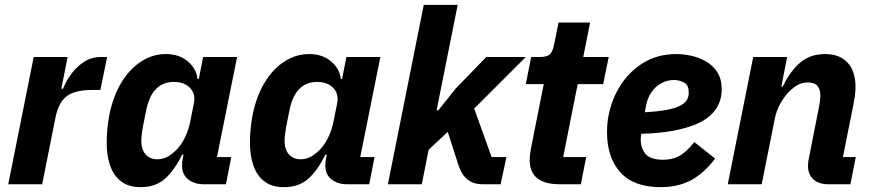

<svg xmlns="http://www.w3.org/2000/svg" viewBox="-20 -760 3596 792"><path d="M154 0H14L119 -525H259L233 -394H240Q251 -423 272.5 -453Q294 -483 325.5 -504Q357 -525 397 -525H422L394 -389H359Q315 -389 284.5 -378.5Q254 -368 236 -343.5Q218 -319 209 -276Z M912 0H819Q782 0 756.5 -20Q731 -40 731 -77Q731 -85 732 -94Q733 -103 734 -107L737 -122H731Q700 -58 661 -23Q622 12 560 12Q511 12 480 -11.5Q449 -35 434.5 -76.5Q420 -118 420 -170Q420 -202 423 -230.5Q426 -259 431 -286Q447 -364 481 -420Q515 -476 562.5 -506.5Q610 -537 664 -537Q719 -537 754.5 -507Q790 -477 795 -434H800L818 -525H958L875 -112H934ZM629 -103Q656 -103 678 -117.5Q700 -132 716 -151Q733 -171 745.5 -198.5Q758 -226 764 -255L780 -335Q785 -360 776 -379.5Q767 -399 747 -410.5Q727 -422 698 -422Q652 -422 623.5 -393Q595 -364 583 -305L569 -235Q567 -225 565 -207.5Q563 -190 563 -178Q563 -155 571 -138Q579 -121 594 -112Q609 -103 629 -103Z M1503 0H1410Q1373 0 1347.5 -20Q1322 -40 1322 -77Q1322 -85 1323 -94Q1324 -103 1325 -107L1328 -122H1322Q1291 -58 1252 -23Q1213 12 1151 12Q1102 12 1071 -11.5Q1040 -35 1025.5 -76.5Q1011 -118 1011 -170Q1011 -202 1014 -230.5Q1017 -259 1022 -286Q1038 -364 1072 -420Q1106 -476 1153.5 -506.5Q1201 -537 1255 -537Q1310 -537 1345.5 -507Q1381 -477 1386 -434H1391L1409 -525H1549L1466 -112H1525ZM1220 -103Q1247 -103 1269 -117.5Q1291 -132 1307 -151Q1324 -171 1336.5 -198.5Q1349 -226 1355 -255L1371 -335Q1376 -360 1367 -379.5Q1358 -399 1338 -410.5Q1318 -422 1289 -422Q1243 -422 1214.5 -393Q1186 -364 1174 -305L1160 -235Q1158 -225 1156 -207.5Q1154 -190 1154 -178Q1154 -155 1162 -138Q1170 -121 1185 -112Q1200 -103 1220 -103Z M1580 0 1728 -740H1868L1799 -395L1781 -305H1788L1860 -395L1986 -525H2149L1936 -312L2008 -112H2069L2045 0H1970Q1933 0 1908.5 -19.5Q1884 -39 1871 -79L1827 -216L1748 -142L1720 0Z M2376 0H2288Q2227 0 2196 -25Q2165 -50 2165 -99Q2165 -107 2166 -119Q2167 -131 2169 -142L2223 -413H2149L2171 -525H2207Q2239 -525 2250 -538Q2261 -551 2266 -578L2284 -667H2414L2386 -525H2491L2468 -413H2363L2303 -112H2398Z M2706 12Q2594 12 2539 -49Q2484 -110 2484 -214Q2484 -233 2485.5 -251Q2487 -269 2491 -287Q2505 -356 2542.5 -412.5Q2580 -469 2637.5 -503Q2695 -537 2769 -537Q2799 -537 2831.5 -530Q2864 -523 2892.5 -506.5Q2921 -490 2939 -462Q2957 -434 2957 -391Q2957 -359 2945 -331.5Q2933 -304 2908 -282Q2883 -260 2843.5 -244.5Q2804 -229 2750 -219.5Q2696 -210 2625 -208Q2624 -199 2623.5 -194Q2623 -189 2623 -185Q2623 -148 2643.5 -124.5Q2664 -101 2716 -101Q2751 -101 2780 -115.5Q2809 -130 2844 -174L2930 -106Q2881 -42 2827.5 -15Q2774 12 2706 12ZM2761 -430Q2732 -430 2707.5 -416.5Q2683 -403 2666.5 -378.5Q2650 -354 2644 -320L2640 -297Q2696 -300 2731.5 -307Q2767 -314 2786.5 -324.5Q2806 -335 2813.5 -348Q2821 -361 2821 -377Q2821 -411 2800.5 -420.5Q2780 -430 2761 -430Z M3122 0H2982L3087 -525H3227L3203 -403H3209Q3239 -466 3280.5 -501.5Q3322 -537 3383 -537Q3444 -537 3476.5 -501.5Q3509 -466 3509 -401Q3509 -382 3506.5 -364.5Q3504 -347 3500 -327L3457 -112H3510L3488 0H3397Q3357 0 3335 -20.5Q3313 -41 3313 -76Q3313 -85 3314 -92.5Q3315 -100 3316 -104L3357 -312Q3360 -326 3362 -339.5Q3364 -353 3364 -368Q3364 -391 3352 -405.5Q3340 -420 3311 -420Q3286 -420 3264.5 -406Q3243 -392 3226 -372Q3208 -351 3195 -325.5Q3182 -300 3176 -270Z"/></svg>

Font: IBM Plex Sans
Style: Bold Italic
Weight: 700
Italic angle: -11.31°
Designer: Mike Abbink, Paul van der Laan, Pieter van Rosmalen
Foundry: Bold Monday
Version: Version 3.201